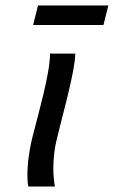

<svg xmlns="http://www.w3.org/2000/svg" viewBox="-20 -685 418 705"><path d="M163.6 -488.3H256.3Q256.3 -466.8 249.5 -429.9Q242.7 -393.1 232.2 -348.9Q221.7 -304.7 210.4 -261.7L188.5 -174.3Q182.1 -148.9 179 -120.8Q175.8 -92.8 175.8 -66.4Q175.8 -47.9 177.5 -30.8Q179.2 -13.7 181.6 0H84Q80.6 -16.6 80.6 -42.5Q80.6 -73.7 85.9 -112.5Q91.3 -151.4 101.1 -189.5L120.1 -262.2Q129.9 -299.3 139.9 -341.1Q149.9 -382.8 156.7 -421.6Q163.6 -460.4 163.6 -488.3ZM101.6 -593.3 119.6 -665H377.9L359.9 -593.3Z"/></svg>

Font: Andika
Style: Italic
Weight: 400
Italic angle: -14°
Designer: Victor Gaultney, Annie Olsen, Julie Remington, Don Collingsworth, Eric Hays, Becca Hirsbrunner
Foundry: SIL International
Version: Version 6.101